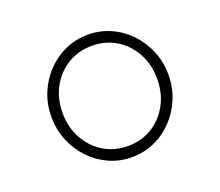

<svg xmlns="http://www.w3.org/2000/svg" viewBox="-122 -899 1243 1086"><g transform="rotate(-20 500.0 -356.5)"><path d="M500 12Q427 12 363.5 -16.5Q300 -45 251.5 -96Q203 -147 175.5 -214Q148 -281 148 -357Q148 -434 175.5 -500.5Q203 -567 251.5 -617.5Q300 -668 363.5 -696.5Q427 -725 500 -725Q573 -725 636.5 -696.5Q700 -668 748.5 -617Q797 -566 824.5 -499.5Q852 -433 852 -357Q852 -281 824.5 -214Q797 -147 748.5 -96Q700 -45 636.5 -16.5Q573 12 500 12ZM500 -55Q582 -55 646 -94.5Q710 -134 747 -202Q784 -270 784 -357Q784 -443 747 -511Q710 -579 646 -618.5Q582 -658 500 -658Q418 -658 353.5 -618.5Q289 -579 252 -511Q215 -443 215 -357Q215 -271 252.5 -202.5Q290 -134 354.5 -94.5Q419 -55 500 -55Z"/></g></svg>

Font: Kiwi Maru Light
Style: Regular
Weight: 300
Designer: Hiroki-Chan
Version: Version 1.100